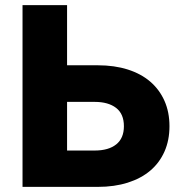

<svg xmlns="http://www.w3.org/2000/svg" viewBox="-20 -730 729 750"><path d="M68 -710V0H362Q427 0 479 -16.5Q531 -33 567 -63.5Q603 -94 622.5 -138Q642 -182 642 -237Q642 -292 622.5 -336Q603 -380 567 -411Q531 -442 479 -458.5Q427 -475 362 -475H242V-710ZM242 -332H350Q403 -332 433.5 -308.5Q464 -285 464 -237Q464 -190 434 -166Q404 -142 350 -142H242Z"/></svg>

Font: Geist ExtBd
Style: Regular
Weight: 400
Designer: Basement.studio, Andrés Briganti, Mateo Zaragoza
Foundry: Basement.studio, Vercel, Andrés Briganti, Guido Ferreyra, Mateo Zaragoza
Version: Version 1.401